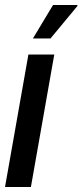

<svg xmlns="http://www.w3.org/2000/svg" viewBox="-21 -744 328 764"><path d="M-1 0 92 -527H195L102 0ZM110 -591 190 -724H287V-720L180 -591Z"/></svg>

Font: Archivo ExtraCondensed SemiBold
Style: Italic
Weight: 600
Width: 2
Italic angle: -10°
Designer: Hector Gatti
Foundry: Omnibus-Type
Version: Version 2.001